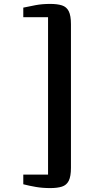

<svg xmlns="http://www.w3.org/2000/svg" viewBox="-20 -824 480 981"><path d="M236.5 137Q197 137 163.5 131.2Q130 125.5 99 117.5V68H225.5V-736H99V-785Q129 -791.5 162.5 -797.8Q196 -804 236.5 -804Q273 -804 296.5 -796.5Q320 -789 331.2 -766.8Q342.5 -744.5 342.5 -700.5V33.5Q342.5 77.5 331.2 99.8Q320 122 296.5 129.5Q273 137 236.5 137Z"/></svg>

Font: Merriweather 24pt
Style: Bold
Weight: 700
Designer: Eben Sorkin
Foundry: Eben Sorkin
Version: Version 2.100